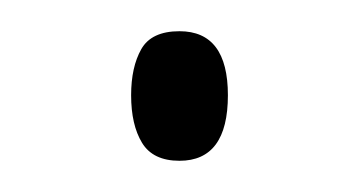

<svg xmlns="http://www.w3.org/2000/svg" viewBox="-20 -96 229 123"><path d="M64 -35Q64 -53 70.5 -64.5Q77 -76 95 -76Q126 -76 126 -35Q126 7 95 7Q78 7 71 -4.5Q64 -16 64 -35Z"/></svg>

Font: Noto Sans Lao ExtraCondensed ExtraLight
Style: Regular
Weight: 200
Width: 2
Designer: Monotype Design Team
Foundry: Monotype Imaging Inc.
Version: Version 2.003; ttfautohint (v1.8.4.7-5d5b)